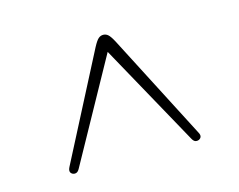

<svg xmlns="http://www.w3.org/2000/svg" viewBox="-57 -792 601 482"><g transform="rotate(-15 243.0 -551.0)"><path d="M257 -691H229L389 -401.5Q393 -394 397.5 -392.5Q402 -391 407 -393Q412 -395.5 413.2 -400Q414.5 -404.5 410.5 -411.5L269 -685.5Q261 -700.5 255.5 -705.2Q250 -710 243 -710Q236 -710 230.5 -705.2Q225 -700.5 217 -685.5L75.5 -411.5Q72 -404.5 73 -400Q74 -395.5 79 -393Q83.5 -391 88.2 -392.5Q93 -394 97 -401.5Z"/></g></svg>

Font: Fraunces Thin
Style: Regular
Weight: 250
Version: Version 1.000;[b76b70a41]